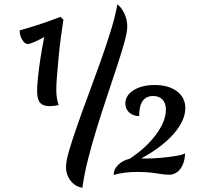

<svg xmlns="http://www.w3.org/2000/svg" viewBox="-20 -788 936 890"><path d="M274 -697Q268 -660 262 -613.5Q256 -567 251.5 -520.5Q247 -474 244 -434.5Q241 -395 241 -371Q241 -330 252 -301Q231 -296 211 -296Q179 -296 165.5 -312Q152 -328 152 -366Q152 -389 156 -429Q160 -469 167.5 -517.5Q175 -566 185 -616Q159 -602 138 -593Q117 -584 109 -584Q95 -584 83 -603.5Q71 -623 71 -647Q180 -678 260 -710ZM524 -768Q543 -754 556.5 -725Q570 -696 570 -665Q570 -641 557 -593.5Q544 -546 523 -482.5Q502 -419 477.5 -345.5Q453 -272 429.5 -196.5Q406 -121 388 -49.5Q370 22 362 82Q330 78 308 50.5Q286 23 286 -14Q286 -41 301 -92Q316 -143 339.5 -210Q363 -277 391 -352Q419 -427 446 -503Q473 -579 494 -647Q515 -715 524 -768ZM507 23Q507 -4 528.5 -24.5Q550 -45 581 -52Q657 -102 703 -164Q749 -226 749 -280Q749 -310 733 -326.5Q717 -343 690 -343Q625 -343 625 -250Q597 -250 579 -266.5Q561 -283 561 -308Q561 -346 599.5 -370Q638 -394 697 -394Q761 -394 800 -365Q839 -336 839 -287Q839 -229 784.5 -167Q730 -105 635 -54Q641 -53 649 -53Q688 -53 726.5 -56.5Q765 -60 795 -65Q825 -70 838 -77Q836 -31 815.5 -4.5Q795 22 763 22Q744 22 705 15.5Q666 9 615 9Q554 9 507 23Z"/></svg>

Font: Merienda Medium
Style: Regular
Weight: 500
Designer: Eduardo Rodriguez Tunni
Foundry: Eduardo Rodriguez Tunni
Version: Version 2.001; ttfautohint (v1.8.4.7-5d5b)